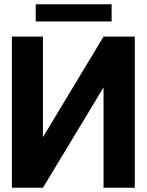

<svg xmlns="http://www.w3.org/2000/svg" viewBox="-20 -883 693 903"><path d="M36 0H182L467 -472V0H614V-711H467L182 -238V-711H36ZM148 -782H505V-863H148Z"/></svg>

Font: Asimov Pro
Style: Bd
Weight: 700
Designer: Google
Version: Version 2.000980; 2014